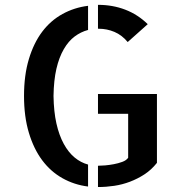

<svg xmlns="http://www.w3.org/2000/svg" viewBox="-20 -751 733 776"><path d="M496.1 -581.1Q472.7 -609.4 442.4 -622.1Q412.1 -634.8 379.9 -634.8H376V-731.4H377Q435.5 -731.4 486.3 -711.9Q537.1 -692.4 577.1 -653.3ZM77.1 -363.3Q77.1 -447.3 96.7 -512.2Q116.2 -577.1 150.4 -622.6Q184.6 -668 232.4 -694.3Q280.3 -720.7 335.9 -727.5V-629.9Q306.6 -622.1 281.7 -603.5Q256.8 -585 237.8 -552.2Q218.8 -519.5 208 -473.1Q197.3 -426.8 196.3 -363.3Q197.3 -299.8 208 -252Q218.8 -204.1 237.8 -169.4Q256.8 -134.8 281.7 -114.3Q306.6 -93.8 335.9 -85.9V2.9Q280.3 -3.9 232.4 -30.8Q184.6 -57.6 150.4 -103.5Q116.2 -149.4 96.7 -214.4Q77.1 -279.3 77.1 -363.3ZM614.3 -371.1V-92.8Q591.8 -64.5 564 -46.4Q536.1 -28.3 505.4 -16.6Q474.6 -4.9 441.9 0Q409.2 4.9 377 4.9H376V-81.1Q387.7 -81.1 404.8 -82.5Q421.9 -84 439.9 -87.4Q458 -90.8 474.1 -96.7Q490.2 -102.5 498 -113.3V-291H376V-371.1Z"/></svg>

Font: Allerta Stencil
Style: Regular
Weight: 400
Designer: Matt McInerney
Foundry: Matt McInerney
Version: Version 1.02